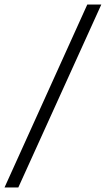

<svg xmlns="http://www.w3.org/2000/svg" viewBox="-31 -727 468 849"><path d="M50 102H-11L355 -707H417Z"/></svg>

Font: Hind Mysuru Light
Style: Regular
Weight: 300
Designer: Manushi Parikh, Hitesh Malaviya
Foundry: Indian Type Foundry
Version: Version 0.703;PS 1.0;hotconv 1.0.86;makeotf.lib2.5.63406